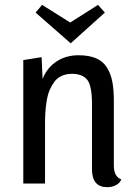

<svg xmlns="http://www.w3.org/2000/svg" viewBox="-20 -758 563 793"><path d="M413.1 -706.1 272 -579.1 127 -706.1 153.8 -737.8 270 -665 384.8 -737.8ZM76.2 -509.8 151.9 -522 155.8 -432.1Q174.8 -479 213.9 -504.4Q252.9 -529.8 304.2 -529.8Q347.7 -529.8 376.7 -517.3Q405.8 -504.9 421.6 -479.2Q437.5 -453.6 443.8 -421.1Q450.2 -388.7 450.2 -341.8V-74.2Q450.2 -28.3 481 -17.1Q474.6 -1.5 458.7 6.8Q442.9 15.1 422.9 15.1Q359.9 15.1 359.9 -59.1V-325.2Q359.9 -350.6 358.4 -367.7Q356.9 -384.8 352.3 -402.3Q347.7 -419.9 338.9 -430.2Q330.1 -440.4 314.7 -446.8Q299.3 -453.1 277.8 -453.1Q253.9 -453.1 235.4 -444.8Q216.8 -436.5 205.1 -420.9Q193.4 -405.3 185.3 -386.5Q177.2 -367.7 173.1 -342.8Q168.9 -317.9 167.5 -295.4Q166 -272.9 166 -246.1V0H76.2Z"/></svg>

Font: Sansita Light
Style: Regular
Weight: 300
Designer: Pablo Cosgaya
Foundry: Omnibus-Type
Version: Version 1.006;hotconv 1.0.109;makeotfexe 2.5.65596